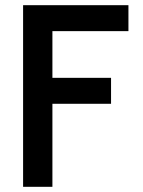

<svg xmlns="http://www.w3.org/2000/svg" viewBox="-20 -720 551 740"><path d="M182 0V-320H408V-420H182V-600H475V-700H69V0Z"/></svg>

Font: Mint Spirit No2
Style: Bold
Weight: 700
Designer: HARENDAL Hirwen
Foundry: Arkandis Digital Foundry.
Version: Version 1.004;FFEdit